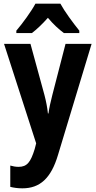

<svg xmlns="http://www.w3.org/2000/svg" viewBox="-20 -786 522 1046"><path d="M309 -766H173C152 -726 102 -657 69 -619V-606H154C179 -625 210 -654 241 -689C270 -654 301 -626 328 -606H412V-619C376 -664 333 -722 309 -766ZM2 -547 177 -5 169 26C147 97 128 123 81 123C66 123 49 120 36 116V232C56 237 77 240 102 240C197 240 258 186 296 58L479 -547H337L265 -268C255 -229 248 -197 244 -168H241C238 -199 231 -235 222 -269L146 -547Z"/></svg>

Font: Noto Sans Myanmar Condensed
Style: Bold
Weight: 700
Width: 3
Designer: Monotype Design Team
Foundry: Monotype Imaging Inc.
Version: Version 2.107